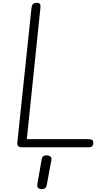

<svg xmlns="http://www.w3.org/2000/svg" viewBox="-20 -1024 769 1335"><path d="M132 0Q114 0 106.5 -8.8Q99 -17.5 100.5 -33L199 -969Q201 -986.5 208.8 -995.2Q216.5 -1004 237 -1004Q249 -1004 254.5 -999.8Q260 -995.5 261 -986.8Q262 -978 260.5 -964.5L166.5 -56.5H595Q614 -56.5 621.5 -50Q629 -43.5 629 -30Q629 -16.5 622 -8.2Q615 0 596 0ZM265.5 291Q251 289.5 243.8 281Q236.5 272.5 240 254L270 83.5Q273 66.5 283.2 60.8Q293.5 55 309 56.5Q324 58 332 65.8Q340 73.5 337 90.5L305 263Q302 280 291 286.2Q280 292.5 265.5 291Z"/></svg>

Font: Edu SA Hand Cursive
Style: Regular
Weight: 400
Designer: Tina and Corey Anderson, Eben Sorkin, Mirko Velimirovic
Foundry: Google for Education
Version: Version 2.000